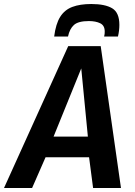

<svg xmlns="http://www.w3.org/2000/svg" viewBox="-55 -937 675 957"><path d="M-35 0 285 -707H447L548 0H409L389 -153H172L105 0ZM212 -256H383L350 -596ZM400 -917Q469 -917 504.5 -895.5Q540 -874 540 -813Q540 -785 533 -755H464Q466 -762 466.5 -768Q467 -774 467 -780Q467 -810 444.5 -821Q422 -832 388 -832Q335 -832 313.5 -812.5Q292 -793 284 -755H215Q223 -818 245 -853Q267 -888 305.5 -902.5Q344 -917 400 -917Z"/></svg>

Font: Georama SemiBold
Style: Italic
Weight: 600
Italic angle: -9°
Designer: Jean-Baptiste Levee
Foundry: Production Type
Version: Version 1.000